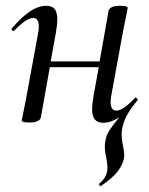

<svg xmlns="http://www.w3.org/2000/svg" viewBox="-20 -415 515 663"><path d="M155 -203H324L355 -378Q357 -386 367 -390.5Q377 -395 394 -395Q421 -395 421 -388L417 -366Q407 -319 406 -313L365 -89Q362 -74 362 -64Q362 -33 382 -33Q405 -33 446 -77L448 -78Q451 -78 454 -74.5Q457 -71 455 -69Q428 -36 416.5 -13.5Q405 9 401 34Q400 39 400 49Q400 67 405 89Q409 111 409 121Q409 129 408 132Q404 153 387.5 175.5Q371 198 329 227Q329 228 328 228Q326 228 323.5 224.5Q321 221 322 220Q336 208 342 197.5Q348 187 350 176Q351 172 351 163Q351 152 347 130Q342 110 342 92Q342 78 344 71Q347 52 357.5 35.5Q368 19 392 -10Q363 9 337 9Q317 9 307.5 -2.5Q298 -14 298 -39Q298 -54 303 -84L321 -183H152L121 -9Q119 -1 109 3.5Q99 8 82 8Q55 8 55 1L59 -19Q68 -62 70 -74L111 -297Q114 -312 114 -322Q114 -353 95 -353Q71 -353 29 -309Q28 -308 26 -308Q23 -308 21 -311.5Q19 -315 21 -317Q55 -357 84 -376Q113 -395 140 -395Q160 -395 169 -383.5Q178 -372 178 -347Q178 -332 173 -302Z"/></svg>

Font: CormorantInfant-MediumItalic
Style: Italic
Weight: 500
Italic angle: -10°
Designer: Christian Thalmann (Catharsis Fonts)
Foundry: Catharsis Fonts
Version: Version 3.303